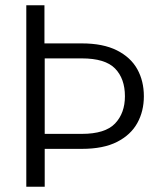

<svg xmlns="http://www.w3.org/2000/svg" viewBox="-20 -710 604 730"><path d="M80 0V-690H149V-545H291Q372 -545 424.5 -518.5Q477 -492 502 -447Q527 -402 527 -344Q527 -287 502 -242Q477 -197 425 -170.5Q373 -144 291 -144H150V0ZM150 -201H291Q380 -201 417.5 -240.5Q455 -280 455 -344Q455 -411 417.5 -449.5Q380 -488 291 -488H150Z"/></svg>

Font: Parkinsans Light
Style: Regular
Weight: 300
Designer: Red Stone, Indian Type Foundry
Foundry: Indian Type Foundry
Version: Version 1.000